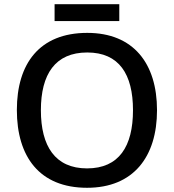

<svg xmlns="http://www.w3.org/2000/svg" viewBox="-20 -947 825 911"><path d="M546 -927H239V-847H546ZM725 -424C725 -646 613 -791 394 -791C167 -791 60 -645 60 -425C60 -204 167 -56 393 -56C613 -56 725 -203 725 -424ZM174 -424C174 -595 242 -698 394 -698C545 -698 611 -595 611 -424C611 -253 545 -148 393 -148C242 -148 174 -253 174 -424Z"/></svg>

Font: Noto Sans Malayalam UI Medium
Style: Regular
Weight: 500
Designer: Jelle Bosma - Monotype Design Team
Foundry: Monotype Imaging Inc.
Version: Version 2.104